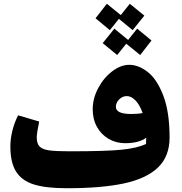

<svg xmlns="http://www.w3.org/2000/svg" viewBox="-20 -979 965 1019"><path d="M880 -249Q880 -150 819.5 -91Q759 -32 640 -6Q521 20 334 20Q224 20 160 0Q96 -20 65.5 -68Q35 -116 35 -202Q35 -243 46 -286.5Q57 -330 76 -367L188 -334Q175 -271 175 -251Q175 -217 190 -201.5Q205 -186 240.5 -181Q276 -176 349 -176Q544 -176 626.5 -184.5Q709 -193 755 -215Q756 -226 756 -248Q717 -219 644 -219Q597 -219 557.5 -241.5Q518 -264 495 -305Q472 -346 472 -399Q472 -456 501 -511Q530 -566 575.5 -600.5Q621 -635 666 -635Q715 -635 764 -597Q813 -559 846.5 -472Q880 -385 880 -249ZM676 -374Q712 -374 737 -379Q722 -422 699.5 -445.5Q677 -469 653 -469Q630 -469 612.5 -451.5Q595 -434 595 -412Q595 -374 676 -374ZM563 -819 487 -882 547 -959 621 -899 669 -959 746 -896 684 -819 611 -879ZM724 -687 650 -747 602 -687 525 -750 587 -827 660 -767 708 -827 784 -764Z"/></svg>

Font: FiraGO Heavy
Style: Italic
Weight: 900
Italic angle: -8°
Designer: bBox Type GmbH
Foundry: bBox Type GmbH
Version: Version 1.001